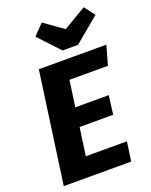

<svg xmlns="http://www.w3.org/2000/svg" viewBox="-171 -1035 886 1125"><g transform="rotate(-20 272.0 -472.5)"><path d="M123.2 -693.6H544.3L510.3 -574H270.6L247.7 -410.8H456.3L441.1 -293.8H231.9L207.3 -120.2H463.7L446.8 0H26.2ZM351.5 -860.5 494.4 -944.8 544.4 -879.6 387.9 -749.4H291.5L169.5 -879.6L232.7 -944.8Z"/></g></svg>

Font: Fira Sans Variable
Style: Italic
Weight: 397
Italic angle: -8°
Designer: Carrois Corporate & Edenspiekermann AG
Foundry: Carrois Corporate GbR & Edenspiekermann AG
Version: Version 4.202